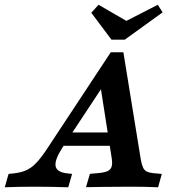

<svg xmlns="http://www.w3.org/2000/svg" viewBox="-90 -792 748 812"><path d="M193.8 -58.9 214.8 -56.5 198.7 0Q122.9 -2.4 55.9 -2.4Q-13.4 -2.4 -69.9 0L-53.7 -56.5L-37.6 -58.1Q-3.7 -61.3 18.8 -71Q41.4 -80.6 61.6 -101.2Q81.8 -121.8 107.6 -160.5L378.5 -571H431.8L505.5 -117.1Q509.6 -94.7 515.1 -83.2Q520.6 -71.6 530.5 -66.6Q540.4 -61.6 558.9 -59.6L594.3 -56.5L578.6 0Q523.8 -2.4 466 -2.4H463.5H459.5Q387 -2.4 348 -1.6Q310.8 -1.2 273.7 -0.4L290.2 -56.8L326.7 -60.1Q352.7 -62.5 365.5 -68.5Q378.3 -74.5 382.2 -87.8Q386.1 -101.1 382 -125.8L332.7 -441.4L387.4 -491.1L174.5 -168.5Q140.6 -116.1 145.1 -89.9Q149.5 -63.7 193.8 -58.9ZM193.5 -231.9H413.9L423.8 -175.4H159ZM597.8 -739.8 437.8 -624.3H381.4L296.1 -738.1L326.8 -771.8L470.5 -688.6L401.8 -681.8L577.3 -771.8Z"/></svg>

Font: Playfair Micro SmCond SmLight
Style: Italic
Weight: 360
Width: 4
Italic angle: -15.6°
Designer: Claus Eggers Sørensen
Foundry: Claus Eggers Sørensen
Version: Version 2.203;Glyphs 3.3 (3326)